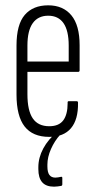

<svg xmlns="http://www.w3.org/2000/svg" viewBox="-20 -508 359 721"><path d="M165 6Q103 6 72.5 -33Q42 -72 42 -153V-337Q42 -416 73 -452Q104 -488 161 -488Q217 -488 248 -450.5Q279 -413 279 -338V-244Q279 -238 273 -238H83V-154Q83 -93 103 -63.5Q123 -34 165 -34Q201 -34 217.5 -56Q234 -78 234 -121Q233 -128 238 -128H268Q273 -128 273 -122Q274 -59 246.5 -26.5Q219 6 165 6ZM83 -277H238V-337Q238 -393 218.5 -421Q199 -449 161 -449Q123 -449 103 -421Q83 -393 83 -337ZM183 193Q153 193 138.5 176.5Q124 160 124 127V120Q124 84 142.5 49.5Q161 15 196 -14L205 -7L206 -2Q185 21 171.5 51.5Q158 82 158 110V117Q158 139 165.5 149Q173 159 188 159Q193 159 198.5 158Q204 157 209 156Q214 155 214 160V184Q214 189 210 190Q204 191 197 192Q190 193 183 193Z"/></svg>

Font: Sofia Sans Extra Condensed Light
Style: Regular
Weight: 300
Designer: Botio Nikoltchev, Ani Petrova
Foundry: lettersoup
Version: Version 4.101